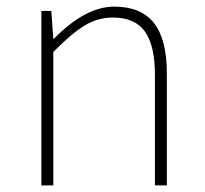

<svg xmlns="http://www.w3.org/2000/svg" viewBox="-20 -560 620 580"><path d="M105 0V-527H135L141 -443H143Q238 -540 325 -540Q406 -540 445 -490.5Q484 -441 484 -339V0H448V-334Q448 -422 418 -464.5Q388 -507 321 -507Q275 -507 235 -482.5Q195 -458 141 -403V0Z"/></svg>

Font: Noto Sans Korean Thin
Style: Regular
Weight: 250
Designer: Ryoko NISHIZUKA  (kana & ideographs); Paul D. Hunt (Latin, Greek & Cyrillic); Wenlong ZHANG  (bopomofo); Sandoll Communi
Foundry: Adobe Systems Incorporated
Version: Version 1.0001;PS 1;hotconv 1.0.78;makeotf.lib2.5.61930